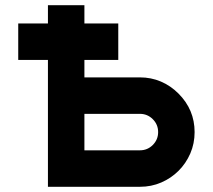

<svg xmlns="http://www.w3.org/2000/svg" viewBox="-20 -717 817 737"><path d="M434 -627V-487H304V-420H517Q560 -420 597.5 -404Q635 -388 665 -358Q727 -296 727 -210Q727 -166 710.5 -128Q694 -90 665.5 -61.5Q637 -33 599 -16.5Q561 0 517 0H164V-487H50V-627H164V-697H304V-627ZM587 -210Q587 -239 566.5 -259.5Q546 -280 517 -280H304V-140H517Q546 -140 566.5 -160.5Q587 -181 587 -210Z"/></svg>

Font: CAT North
Style: Regular
Weight: 400
Designer: Peter Wiegel
Foundry: Peter Wiegel
Version: Version 1.000